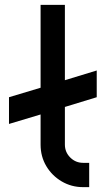

<svg xmlns="http://www.w3.org/2000/svg" viewBox="-20 -770 430 790"><path d="M378 -370 247 -330V-175Q247 -144 269 -122Q291 -100 322 -100H347V0H322Q274 0 234 -23.5Q194 -47 170.5 -86.5Q147 -126 147 -175V-299L17 -260V-370L147 -409V-750H247V-440L378 -480Z"/></svg>

Font: Bruno Ace
Style: Regular
Weight: 400
Version: Version 1.100; ttfautohint (v1.8.4.7-5d5b);gftools[0.9.27]